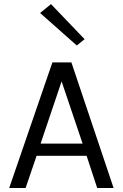

<svg xmlns="http://www.w3.org/2000/svg" viewBox="-20 -940 614 960"><path d="M26 0 242 -628H337L548 0H466L413 -161H163L108 0ZM183 -222H393L288 -533ZM364 -712.5 180.5 -875 235 -919.5 403 -744Z"/></svg>

Font: Karla ExtraLight
Style: Regular
Weight: 400
Version: Version 2.001